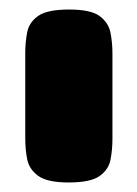

<svg xmlns="http://www.w3.org/2000/svg" viewBox="-20 -606 288 403"><path d="M124 -223Q79 -223 60 -237Q41 -251 37 -272Q33 -293 33 -315V-495Q33 -517 37 -538Q41 -559 60 -572.5Q79 -586 125 -586Q171 -586 189.5 -572Q208 -558 212 -537Q216 -516 216 -494V-314Q216 -292 212 -271Q208 -250 189 -236.5Q170 -223 124 -223Z"/></svg>

Font: Fredoka Light
Style: Regular
Weight: 300
Designer: Ben Nathan
Foundry: Milena B. Brandão, Ben Nathan
Version: Version 2.001